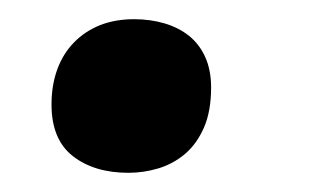

<svg xmlns="http://www.w3.org/2000/svg" viewBox="-20 -174 344 202"><path d="M202.1 -82Q202.1 -57.1 194.6 -39.8Q187 -22.5 174.6 -12Q162.1 -1.5 146.5 3.2Q130.9 7.8 115.2 7.8Q79.1 7.8 56.6 -9.8Q34.2 -27.3 34.2 -64Q34.2 -84.5 40.3 -101.1Q46.4 -117.7 57.9 -129.4Q69.3 -141.1 85.2 -147.5Q101.1 -153.8 121.1 -153.8Q138.2 -153.8 153.1 -149.4Q168 -145 179 -136.2Q189.9 -127.4 196 -113.8Q202.1 -100.1 202.1 -82Z"/></svg>

Font: Droid Serif
Style: Bold Italic
Weight: 700
Italic angle: -12°
Designer: Monotype Design team
Foundry: Monotype Imaging Inc.
Version: Version 1.03